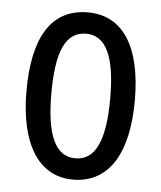

<svg xmlns="http://www.w3.org/2000/svg" viewBox="-45 -587 535 637"><g transform="rotate(5 222.5 -268.5)"><path d="M403 -269C403 -452 337 -547 223 -547C99 -547 42 -446 42 -269C42 -101 102 10 221 10C346 10 403 -102 403 -269ZM125 -269C125 -407 154 -476 223 -476C290 -476 321 -407 321 -269C321 -130 290 -61 223 -61C155 -61 125 -132 125 -269Z"/></g></svg>

Font: Noto Sans Lao Looped ExtraCondensed
Style: Regular
Weight: 400
Width: 2
Designer: Mark Frömberg, Ben Mitchell
Foundry: The Fontpad Ltd
Version: Version 1.002